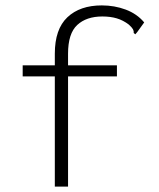

<svg xmlns="http://www.w3.org/2000/svg" viewBox="-20 -691 590 711"><path d="M183 -408H64V-449H183V-492Q183 -583 229.5 -627Q276 -671 357 -671Q404 -671 445.5 -655.5Q487 -640 514 -608L488 -572L481 -564L475 -569Q476 -576 472.5 -582.5Q469 -589 457 -600Q436 -616 412.5 -623Q389 -630 359 -630Q300 -630 266 -598.5Q232 -567 232 -492V-449H413V-408H232V0H183Z"/></svg>

Font: Inconsolata SemiExpanded Light
Style: Regular
Weight: 300
Width: 6
Monospace: yes
Designer: Raph Levien, Cyreal, Brenton Simpson
Foundry: Raph Levien, Cyreal, Google
Version: Version 3.001; ttfautohint (v1.8.2.53-6de2)